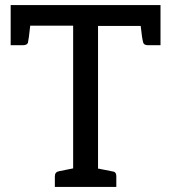

<svg xmlns="http://www.w3.org/2000/svg" viewBox="-20 -736 669 756"><path d="M612 -716V-558H563Q547 -558 544 -568Q539 -585 534 -634H366V-72Q370 -72 378 -70L428 -60Q438 -57 438 -42V0H196V-42Q196 -59 213 -62L268 -73V-635H99Q93 -579 90 -568Q87 -558 70 -558H22V-716Z"/></svg>

Font: Aleo
Style: Regular
Weight: 400
Designer: Alessio Laiso
Version: Version 1.1